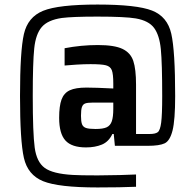

<svg xmlns="http://www.w3.org/2000/svg" viewBox="-20 -716 857 844"><path d="M68 -294Q68 -491 85 -566Q102 -641 169.5 -668.5Q237 -696 409 -696Q581 -696 648.5 -669.5Q716 -643 733 -567.5Q750 -492 750 -294Q750 -188 738.5 -142.5Q727 -97 704 -86Q681 -75 629 -75H485L480 -127H474Q458 -93 428 -80.5Q398 -68 358 -68Q295 -68 267.5 -98.5Q240 -129 240 -198Q240 -250 250.5 -278.5Q261 -307 286.5 -319Q312 -331 360 -331Q400 -331 478 -327V-349Q478 -391 471.5 -407.5Q465 -424 445.5 -429Q426 -434 378 -434Q350 -434 317 -432Q284 -430 264 -428V-504Q337 -518 410 -518Q483 -518 518.5 -501Q554 -484 566 -448Q578 -412 578 -344V-127H638Q663 -127 673.5 -135Q684 -143 688.5 -177Q693 -211 693 -294Q693 -438 687 -499.5Q681 -561 657.5 -593Q634 -625 577 -635Q530 -643 408 -643Q299 -643 252 -637Q190 -628 163.5 -597Q137 -566 130.5 -503.5Q124 -441 124 -294Q124 -131 132.5 -67.5Q141 -4 176.5 22Q212 48 300 53Q331 55 409 55Q450 55 507.5 53.5Q565 52 578 51V105Q511 108 409 108Q237 108 169.5 80.5Q102 53 85 -22Q68 -97 68 -294ZM478 -238V-265H387Q364 -265 354 -261Q344 -257 340 -245Q336 -233 336 -207Q336 -182 340.5 -170Q345 -158 358 -153.5Q371 -149 400 -149Q433 -149 449 -156.5Q465 -164 471.5 -183Q478 -202 478 -238Z"/></svg>

Font: Saira Semi Condensed Medium
Style: Regular
Weight: 500
Width: 4
Designer: Hector Gatti with collaboration of the Omnibus-Type team
Foundry: Omnibus-Type
Version: Version 1.001; ttfautohint (v1.8)